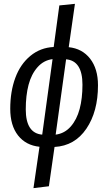

<svg xmlns="http://www.w3.org/2000/svg" viewBox="-20 -766 562 997"><path d="M488.8 -323.2Q488.8 -186.5 428.5 -97.7Q368.2 -8.8 263.2 -2.9L233.9 201.2L153.8 210.9L185.1 -3.9Q114.3 -11.2 73.7 -62.7Q33.2 -114.3 33.2 -201.2Q33.2 -291 59.6 -362.1Q85.9 -433.1 137.7 -475.8Q189.5 -518.6 258.8 -522L288.1 -737.8L369.1 -746.1L336.9 -521Q407.2 -513.7 448 -461.2Q488.8 -408.7 488.8 -323.2ZM199.2 -66.9 252.9 -459Q206.5 -453.1 174.6 -416.7Q142.6 -380.4 128.2 -325.2Q113.8 -270 113.8 -198.2Q113.8 -74.2 199.2 -66.9ZM269 -66.9Q315.4 -72.8 347.2 -108.9Q378.9 -145 393.6 -200.2Q408.2 -255.4 408.2 -326.2Q408.2 -450.7 323.2 -458Z"/></svg>

Font: Fira Sans Compressed Book
Style: Italic
Weight: 350
Width: 3
Italic angle: -8°
Designer: Carrois Corporate & Edenspiekermann AG
Foundry: Carrois Corporate GbR & Edenspiekermann AG
Version: Version 4.203;PS 004.203;hotconv 1.0.88;makeotf.lib2.5.64775